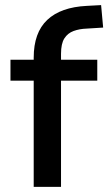

<svg xmlns="http://www.w3.org/2000/svg" viewBox="-20 -732 430 752"><path d="M112 0V-416H21V-498H140L112 -469V-506Q112 -604 165 -654Q218 -704 320 -709L376 -712L384 -624L320 -620Q291 -619 268 -610.5Q245 -602 232 -581.5Q219 -561 219 -521V-486L198 -498H361V-416H219V0Z"/></svg>

Font: Nunito Sans 7pt SemiCondensed SemiBold
Style: Regular
Weight: 600
Width: 4
Designer: Vernon Adams
Foundry: Vernon Adams
Version: Version 3.101;gftools[0.9.27]